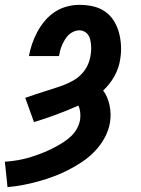

<svg xmlns="http://www.w3.org/2000/svg" viewBox="-61 -558 581 791"><path d="M-30 213 -41 108Q-23 107 -4.5 104.5Q14 102 32 98Q50 94 67.5 88.5Q85 83 102.5 76.5Q120 70 137.5 62Q155 54 171.5 45Q188 36 204.5 25Q221 14 234.5 0.5Q248 -13 257 -30Q266 -47 269 -65Q271 -80 269.5 -95Q268 -110 262 -123Q217 -103 171 -86Q125 -69 79 -55L43 -155Q63 -162 83 -168.5Q103 -175 123 -181.5Q143 -188 163.5 -194.5Q184 -201 203.5 -208.5Q223 -216 242 -227Q261 -238 276 -254Q291 -270 300 -289.5Q309 -309 312 -329Q314 -340 314.5 -351.5Q315 -363 314 -374Q313 -385 310.5 -395.5Q308 -406 302 -414.5Q296 -423 286.5 -428Q277 -433 266 -433Q254 -433 242.5 -428Q231 -423 222 -414.5Q213 -406 206.5 -395Q200 -384 195 -373Q190 -362 187 -350.5Q184 -339 182 -327H58Q63 -353 71.5 -378Q80 -403 93 -427Q106 -451 124 -472.5Q142 -494 165 -509Q188 -524 214 -531Q240 -538 266 -538Q295 -538 322 -532Q349 -526 371 -511Q393 -496 407.5 -473Q422 -450 429 -424Q436 -398 437.5 -370Q439 -342 434 -313Q429 -278 410.5 -244.5Q392 -211 364 -185Q374 -172 380.5 -156Q387 -140 390.5 -123.5Q394 -107 394.5 -89Q395 -71 392 -53Q387 -22 371 8Q355 38 331.5 63Q308 88 280 107Q252 126 222 141.5Q192 157 161 168.5Q130 180 98 189Q66 198 34 204Q2 210 -30 213Z"/></svg>

Font: Iosevka Curly Slab XBdObl
Style: Regular
Weight: 800
Italic angle: -9°
Monospace: yes
Designer: Belleve Invis
Foundry: Belleve Invis
Version: Version 11.1.0; ttfautohint (v1.8.3)